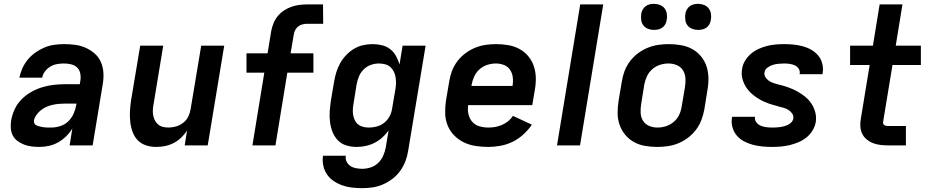

<svg xmlns="http://www.w3.org/2000/svg" viewBox="-20 -758 4840 1001"><path d="M185 8Q165 8 144.5 5.5Q124 3 106 -4Q88 -11 72 -22.5Q56 -34 47 -51Q38 -68 36.5 -88.5Q35 -109 38 -129Q43 -159 56 -187.5Q69 -216 91.5 -239Q114 -262 142 -278Q170 -294 199.5 -303Q229 -312 259 -315.5Q289 -319 319 -319H396L399 -338Q402 -356 398.5 -374.5Q395 -393 382.5 -405.5Q370 -418 351.5 -422.5Q333 -427 314 -427Q296 -427 278 -424Q260 -421 243.5 -411.5Q227 -402 215 -386.5Q203 -371 200 -353H81Q86 -378 97 -402.5Q108 -427 125.5 -448Q143 -469 166 -485Q189 -501 213.5 -511Q238 -521 263.5 -524.5Q289 -528 314 -528Q344 -528 373 -524Q402 -520 427.5 -508.5Q453 -497 474 -478.5Q495 -460 506 -434.5Q517 -409 519 -380Q521 -351 516 -321L463 0H343L357 -88Q344 -66 324.5 -47Q305 -28 282.5 -15.5Q260 -3 235 2.5Q210 8 185 8ZM247 -93Q270 -93 294 -100.5Q318 -108 336 -125.5Q354 -143 364 -166Q374 -189 378 -213L379 -218H319Q303 -218 286.5 -216.5Q270 -215 254.5 -211.5Q239 -208 223.5 -201.5Q208 -195 194.5 -184.5Q181 -174 170.5 -159.5Q160 -145 157 -130Q156 -123 158.5 -116.5Q161 -110 166.5 -106.5Q172 -103 178.5 -101Q185 -99 192 -97.5Q199 -96 205 -95Q211 -94 218.5 -93.5Q226 -93 233 -93Q240 -93 247 -93Z M794 8Q766 8 740.5 -0.5Q715 -9 697.5 -27.5Q680 -46 671 -71Q662 -96 659 -123Q656 -150 657.5 -177.5Q659 -205 663 -233L711 -520H831L781 -217Q778 -202 777 -187Q776 -172 778.5 -157.5Q781 -143 787.5 -130.5Q794 -118 804.5 -109Q815 -100 829 -96.5Q843 -93 858 -93Q878 -93 898.5 -99Q919 -105 936 -118.5Q953 -132 962 -151Q971 -170 974 -190L1029 -520H1149L1063 0H943L955 -77Q942 -57 924 -40Q906 -23 884.5 -12Q863 -1 840 3.5Q817 8 794 8Z M1296 0 1358 -379H1265V-480H1375L1394 -596Q1398 -617 1406 -637Q1414 -657 1428 -674Q1442 -691 1461 -703.5Q1480 -716 1500.5 -723Q1521 -730 1541.5 -732.5Q1562 -735 1582 -735H1664L1665 -634H1583Q1571 -634 1559 -631.5Q1547 -629 1536.5 -621.5Q1526 -614 1520 -603Q1514 -592 1512 -580L1495 -480H1614V-379H1478L1416 0Z M1868 223Q1842 223 1815.5 220Q1789 217 1765 208.5Q1741 200 1720 186Q1699 172 1685 151.5Q1671 131 1665.5 105.5Q1660 80 1664 54H1783Q1780 70 1787 84.5Q1794 99 1807 107.5Q1820 116 1836 119Q1852 122 1869 122Q1890 122 1912 115Q1934 108 1951 92Q1968 76 1977.5 54.5Q1987 33 1991 12L2006 -78Q1991 -57 1972.5 -40.5Q1954 -24 1932 -13Q1910 -2 1886 3Q1862 8 1839 8Q1811 8 1785 0Q1759 -8 1741 -27Q1723 -46 1713.5 -70.5Q1704 -95 1700.5 -122Q1697 -149 1699 -177Q1701 -205 1705 -233L1722 -333Q1726 -357 1733.5 -381.5Q1741 -406 1753.5 -428.5Q1766 -451 1784.5 -470.5Q1803 -490 1825.5 -503.5Q1848 -517 1873 -522.5Q1898 -528 1923 -528Q1948 -528 1972 -522Q1996 -516 2014.5 -501.5Q2033 -487 2044.5 -466Q2056 -445 2063 -422L2079 -520H2199L2108 28Q2104 55 2094 81.5Q2084 108 2067 132Q2050 156 2026.5 174Q2003 192 1976.5 203.5Q1950 215 1922.5 219Q1895 223 1868 223ZM1903 -93Q1924 -93 1944.5 -98.5Q1965 -104 1982.5 -117.5Q2000 -131 2010.5 -150.5Q2021 -170 2024 -190L2041 -290Q2044 -307 2044.5 -323Q2045 -339 2042.5 -355Q2040 -371 2033 -385Q2026 -399 2014.5 -409Q2003 -419 1987.5 -423Q1972 -427 1955 -427Q1934 -427 1913 -419.5Q1892 -412 1875.5 -395.5Q1859 -379 1851 -358.5Q1843 -338 1839 -317L1823 -217Q1820 -201 1819.5 -186Q1819 -171 1821.5 -157Q1824 -143 1830.5 -130Q1837 -117 1848 -108.5Q1859 -100 1873.5 -96.5Q1888 -93 1903 -93Z M2526 8Q2492 8 2459.5 3Q2427 -2 2399 -15.5Q2371 -29 2348.5 -51.5Q2326 -74 2314 -103.5Q2302 -133 2301 -166Q2300 -199 2305 -233L2322 -333Q2326 -360 2336 -387Q2346 -414 2364 -438Q2382 -462 2406 -480Q2430 -498 2457 -509Q2484 -520 2511.5 -524Q2539 -528 2567 -528Q2599 -528 2630.5 -522.5Q2662 -517 2688.5 -502.5Q2715 -488 2734.5 -464.5Q2754 -441 2763.5 -412Q2773 -383 2773.5 -351Q2774 -319 2768 -287L2755 -210H2421Q2417 -185 2422.5 -162Q2428 -139 2442.5 -122.5Q2457 -106 2479.5 -99.5Q2502 -93 2526 -93Q2544 -93 2561.5 -96Q2579 -99 2596.5 -106.5Q2614 -114 2629 -126Q2644 -138 2654 -154L2753 -108Q2734 -80 2708 -56.5Q2682 -33 2652 -18.5Q2622 -4 2589.5 2Q2557 8 2526 8ZM2438 -310H2652Q2656 -333 2653.5 -354.5Q2651 -376 2639.5 -393.5Q2628 -411 2608 -419Q2588 -427 2565 -427Q2543 -427 2521 -420Q2499 -413 2481 -397.5Q2463 -382 2453 -360.5Q2443 -339 2439 -317Z M2884 0 3005 -735H3125L3004 0Z M3406 8Q3374 8 3342.5 2.5Q3311 -3 3285 -17.5Q3259 -32 3239.5 -55.5Q3220 -79 3210 -108Q3200 -137 3200 -169Q3200 -201 3205 -233L3222 -333Q3226 -360 3236 -387Q3246 -414 3264 -438Q3282 -462 3306 -480Q3330 -498 3357 -509Q3384 -520 3411.5 -524Q3439 -528 3467 -528Q3499 -528 3530.5 -522.5Q3562 -517 3588.5 -502.5Q3615 -488 3634.5 -464.5Q3654 -441 3663.5 -412Q3673 -383 3673.5 -351Q3674 -319 3668 -287L3652 -187Q3647 -160 3637 -133Q3627 -106 3609 -82Q3591 -58 3567 -40Q3543 -22 3516.5 -11Q3490 0 3462 4Q3434 8 3406 8ZM3408 -93Q3430 -93 3452 -100Q3474 -107 3492.5 -122.5Q3511 -138 3521 -159.5Q3531 -181 3534 -203L3551 -303Q3555 -327 3553.5 -350Q3552 -373 3541 -391Q3530 -409 3509.5 -418Q3489 -427 3465 -427Q3443 -427 3421 -420Q3399 -413 3381 -397.5Q3363 -382 3353 -360.5Q3343 -339 3339 -317L3323 -217Q3319 -193 3320 -170Q3321 -147 3332 -129Q3343 -111 3363.5 -102Q3384 -93 3408 -93ZM3619 -602Q3603 -602 3588 -608Q3573 -614 3564 -626Q3555 -638 3553 -654Q3551 -670 3553 -686Q3555 -698 3561 -708.5Q3567 -719 3576.5 -726Q3586 -733 3597.5 -735.5Q3609 -738 3620 -738Q3636 -738 3651 -732Q3666 -726 3675 -714Q3684 -702 3686.5 -686Q3689 -670 3686 -654Q3684 -642 3678.5 -631.5Q3673 -621 3663 -614Q3653 -607 3641.5 -604.5Q3630 -602 3619 -602ZM3389 -602Q3373 -602 3358 -608Q3343 -614 3334 -626Q3325 -638 3323 -654Q3321 -670 3323 -686Q3325 -698 3331 -708.5Q3337 -719 3346.5 -726Q3356 -733 3367.5 -735.5Q3379 -738 3390 -738Q3406 -738 3421 -732Q3436 -726 3445 -714Q3454 -702 3456.5 -686Q3459 -670 3456 -654Q3454 -642 3448.5 -631.5Q3443 -621 3433 -614Q3423 -607 3411.5 -604.5Q3400 -602 3389 -602Z M4005 8Q3979 8 3953.5 5.5Q3928 3 3904 -3.5Q3880 -10 3858.5 -21.5Q3837 -33 3821.5 -51Q3806 -69 3799 -93.5Q3792 -118 3796 -143L3797 -149H3916V-148Q3914 -132 3923.5 -120Q3933 -108 3946 -102.5Q3959 -97 3974.5 -95Q3990 -93 4005 -93Q4016 -93 4026 -93.5Q4036 -94 4047 -95.5Q4058 -97 4068.5 -100Q4079 -103 4088.5 -107.5Q4098 -112 4106 -120.5Q4114 -129 4116 -140Q4118 -154 4110 -166Q4102 -178 4090.5 -185Q4079 -192 4066 -196Q4053 -200 4038 -203L4037 -204Q4012 -210 3988.5 -218Q3965 -226 3943.5 -238Q3922 -250 3903 -266Q3884 -282 3870.5 -302.5Q3857 -323 3850.5 -347.5Q3844 -372 3849 -399Q3852 -421 3864.5 -441.5Q3877 -462 3895 -477.5Q3913 -493 3935 -503Q3957 -513 3979 -518.5Q4001 -524 4023.5 -526Q4046 -528 4068 -528Q4093 -528 4118 -525.5Q4143 -523 4166.5 -516.5Q4190 -510 4210.5 -498Q4231 -486 4246 -468Q4261 -450 4267 -426Q4273 -402 4269 -377L4268 -371H4149V-373Q4152 -387 4144.5 -399Q4137 -411 4124.5 -417Q4112 -423 4097 -425Q4082 -427 4068 -427Q4053 -427 4038.5 -425.5Q4024 -424 4010 -420Q3996 -416 3982 -406Q3968 -396 3966 -381Q3963 -367 3971 -355Q3979 -343 3990.5 -335.5Q4002 -328 4016 -324Q4030 -320 4043 -316H4045Q4069 -310 4092.5 -301.5Q4116 -293 4137.5 -281Q4159 -269 4178 -253.5Q4197 -238 4210.5 -217.5Q4224 -197 4230.5 -172.5Q4237 -148 4233 -121Q4229 -99 4216 -77.5Q4203 -56 4184 -41Q4165 -26 4142.5 -16.5Q4120 -7 4097 -1.5Q4074 4 4051 6Q4028 8 4005 8Z M4609 0Q4589 0 4569 -2.5Q4549 -5 4531 -12Q4513 -19 4498 -31.5Q4483 -44 4475 -61Q4467 -78 4465.5 -98Q4464 -118 4468 -139L4514 -419H4412V-520H4531L4566 -735H4685L4650 -520H4781V-419H4633L4584 -122Q4583 -117 4585 -112.5Q4587 -108 4591 -105.5Q4595 -103 4599.5 -102Q4604 -101 4609 -101H4703V0Z"/></svg>

Font: Iosevka Aile
Style: Bold Italic
Weight: 700
Italic angle: -9°
Designer: Belleve Invis
Foundry: Belleve Invis
Version: Version 28.0.1; ttfautohint (v1.8.4)